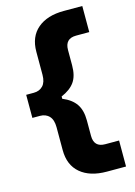

<svg xmlns="http://www.w3.org/2000/svg" viewBox="-134 -849 736 1045"><g transform="rotate(-15 234.0 -326.0)"><path d="M334 126.5Q239.5 126.5 185.8 81Q132 35.5 132 -49V-178Q132 -220 112.5 -240.5Q93 -261 61 -261H18V-391H61Q93 -391 112.5 -411.5Q132 -432 132 -473.5V-603Q132 -687.5 185.8 -733.2Q239.5 -779 334 -779H438V-632H364Q301 -632 301 -568V-481.5Q301 -422 277 -388Q253 -354 202 -332.5V-319.5Q253 -298.5 277 -263.5Q301 -228.5 301 -170.5V-84Q301 -20 364 -20H442V126.5Z"/></g></svg>

Font: Heraclito ExtraBold
Style: Regular
Weight: 800
Designer: Kostas Bartsokas (font) & Cristiano Sobral (main changes)
Foundry: Kostas Bartsokas (font) & Cristiano Sobral (main changes)
Version: Version 1.00;July 8, 2020;FontCreator 13.0.0.2655 64-bit